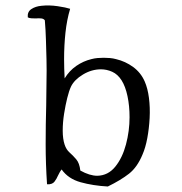

<svg xmlns="http://www.w3.org/2000/svg" viewBox="-20 -669 660 698"><path d="M506 -373Q517 -348 521.5 -313Q526 -278 524 -240Q522 -202 515.5 -167Q509 -132 498 -107Q479 -61 449 -37.5Q419 -14 372 9Q318 6 273 -6.5Q228 -19 204 -53Q200 -48 197 -42.5Q194 -37 191 -31Q186 -19 178 -8.5Q170 2 151 1Q146 -73 146 -144.5Q146 -216 148 -287Q148 -329 149 -370.5Q150 -412 149 -454Q148 -489 147 -524Q146 -559 143 -595Q139 -601 130 -602Q121 -603 110 -602Q102 -602 94 -602.5Q86 -603 81 -606Q79 -626 94 -636Q109 -646 131 -648Q159 -651 189.5 -646.5Q220 -642 235 -637Q223 -597 218 -550.5Q213 -504 213 -454Q213 -437 213.5 -419Q214 -401 215 -384Q232 -412 257.5 -429.5Q283 -447 312 -454Q323 -457 334.5 -458Q346 -459 357 -459Q368 -459 379.5 -458Q391 -457 402 -454Q436 -446 464 -425.5Q492 -405 506 -373ZM451 -243Q451 -284 443.5 -319.5Q436 -355 422 -377Q408 -399 388 -408Q368 -417 347 -417Q313 -417 281.5 -398Q250 -379 238 -354Q231 -339 224.5 -313Q218 -287 213 -255.5Q208 -224 208 -194Q208 -164 215 -143Q221 -125 233 -114.5Q245 -104 257 -90Q269 -76 272 -49Q306 -30 334 -30Q373 -31 399 -63Q425 -95 438 -144Q451 -193 451 -243Z"/></svg>

Font: Yuji Syuku
Style: Regular
Weight: 400
Designer: Kataoka Yuji
Foundry: Kinuta Font Factory
Version: Version 3.002